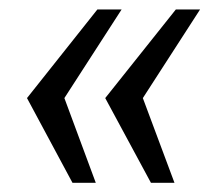

<svg xmlns="http://www.w3.org/2000/svg" viewBox="-20 -466 482 416"><path d="M208 -253.5 361 -445.5H413.5L289.5 -253.5L358 -70H307ZM191 -445.5H243.5L119.5 -253.5L187.5 -70H137L38.5 -253.5Z"/></svg>

Font: 1883 Sans
Style: Italic
Weight: 400
Italic angle: -8°
Designer: 1883 Sans project is a fork of Public Sans.
Version: Version 1.009